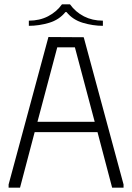

<svg xmlns="http://www.w3.org/2000/svg" viewBox="-20 -872 614 892"><path d="M20 0V-15L205 -700L369 -699L554 -15V0H501L433 -258H141L73 0ZM154 -306H420L328 -652H246ZM268 -852H305Q331 -816 370 -796Q409 -776 458 -776V-752Q412 -752 365 -766Q318 -780 289 -816H284Q255 -780 208 -766Q161 -752 114 -752V-776Q164 -776 203.5 -796.5Q243 -817 268 -852Z"/></svg>

Font: Phudu Light Light
Style: Regular
Weight: 300
Version: Version 1.005;gftools[0.9.23]